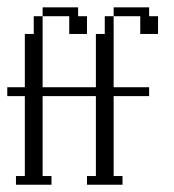

<svg xmlns="http://www.w3.org/2000/svg" viewBox="-20 -508 479 528"><path d="M23.9 0V-23.9H48.3V-243.7H0V-268.1H48.3V-414.6H72.8V-463.4H97.2V-268.1H243.7V-414.6H268.1V-463.4H292.5V-268.1H390.1V-243.7H292.5V-23.9H316.9V0H219.2V-23.9H243.7V-243.7H97.2V-23.9H121.6V0ZM170.4 -414.6V-463.4H97.2V-487.8H194.8V-463.4H219.2V-414.6ZM365.7 -414.6V-463.4H292.5V-487.8H390.1V-463.4H414.6V-414.6Z"/></svg>

Font: FS Mondwest Regular
Style: Regular
Weight: 400
Designer: NZWStudios2024
Foundry: https://fontstruct.com
Version: Version 1.0